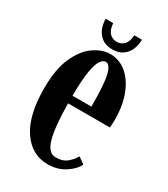

<svg xmlns="http://www.w3.org/2000/svg" viewBox="-167 -729 717 818"><g transform="rotate(30 192.0 -320.0)"><path d="M201.5 10Q123 10 75.2 -60.5Q27.5 -131 27.5 -263.5Q27.5 -358.5 54.2 -417.2Q81 -476 120.8 -503.2Q160.5 -530.5 199 -530.5Q245 -530.5 280.2 -500.8Q315.5 -471 335.5 -418.8Q355.5 -366.5 355.5 -299.5Q355.5 -278.5 354 -258.5H148Q149 -143 164.5 -87.8Q180 -32.5 216.5 -32.5Q252 -32.5 273 -50.8Q294 -69 303 -87.5L334.5 -65Q322.5 -37.5 286.2 -13.8Q250 10 201.5 10ZM199 -492Q185.5 -492 174 -474.8Q162.5 -457.5 155.5 -414.8Q148.5 -372 148 -296H241Q241 -406.5 230.5 -449.2Q220 -492 199 -492ZM195.5 -551.5Q163.5 -551.5 144 -566.2Q124.5 -581 115.5 -603.5Q106.5 -626 106.5 -650.5H143.5Q146 -618.5 160 -603.8Q174 -589 195.5 -589Q217 -589 231.2 -603.8Q245.5 -618.5 247.5 -650.5H285Q285 -626 276 -603.5Q267 -581 247.2 -566.2Q227.5 -551.5 195.5 -551.5Z"/></g></svg>

Font: Imbue 10pt
Style: Bold
Weight: 700
Designer: Tyler Finck
Foundry: Etcetera Type Company
Version: Version 1.102; ttfautohint (v1.8.3)